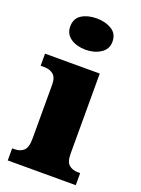

<svg xmlns="http://www.w3.org/2000/svg" viewBox="-147 -844 670 910"><g transform="rotate(20 188.0 -388.5)"><path d="M179 -619Q134 -619 103.5 -639.5Q73 -660 73 -698Q73 -739 103.5 -758Q134 -777 179 -777Q222 -777 254 -758Q286 -739 286 -698Q286 -660 254 -639.5Q222 -619 179 -619ZM12 0V-61H24Q53 -61 70 -77Q87 -93 87 -135V-409Q87 -446 69 -460.5Q51 -475 24 -475H5V-536H281V-131Q281 -91 298.5 -76Q316 -61 344 -61H355V0Z"/></g></svg>

Font: Noto Serif Hentaigana Black
Style: Regular
Weight: 900
Designer: Kazuhiro Yamada
Foundry: nipponia
Version: Version 1.000; ttfautohint (v1.8.4.7-5d5b)